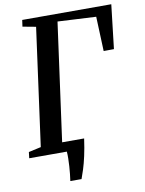

<svg xmlns="http://www.w3.org/2000/svg" viewBox="-97 -810 782 1038"><g transform="rotate(-10 294.0 -291.5)"><path d="M203.5 160Q206 143 208.2 122.2Q210.5 101.5 211.8 80Q213 58.5 213.5 38Q214 17.5 212.5 0L167 -54H317Q309.5 -0.5 300.5 40Q291.5 80.5 282.2 109.8Q273 139 265 160ZM6 0 10 -33.5 78 -48.5 166 -693.5 93.5 -707 98.5 -743H587.5L559.5 -501.5L503 -501L495.5 -690.5L285 -701.5L195.5 -48.5L307.5 -33.5L304 0Z"/></g></svg>

Font: Merriweather 60pt Medium
Style: Italic
Weight: 500
Italic angle: -7.8°
Version: Version 2.101